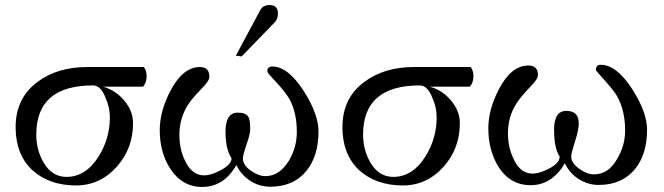

<svg xmlns="http://www.w3.org/2000/svg" viewBox="-20 -727 2634 762"><path d="M562 -424Q562 -400 548 -383H389Q439 -369 473 -328Q508 -287 508 -238Q508 -139 445 -67Q378 9 282 9Q174 9 107 -53Q42 -115 42 -222Q42 -338 129 -402Q208 -461 326 -461H551Q562 -447 562 -424ZM416 -261Q416 -300 400 -336Q381 -388 349 -388Q124 -388 124 -193Q124 -132 153 -82Q186 -25 244 -25Q321 -25 372 -107Q416 -178 416 -261Z M1083 -674Q1083 -651 1070 -638L939 -503L916 -506L1013 -687Q1024 -707 1050 -707Q1083 -707 1083 -674ZM1244 -205Q1244 -109 1197 -50Q1146 14 1053 14Q1009 14 973 -9.5Q937 -33 918 -72Q869 15 782 15Q702 15 654 -60Q614 -124 614 -211Q614 -285 656 -366Q706 -461 773 -461Q811 -461 811 -422Q811 -406 780 -375Q739 -333 723 -306Q692 -254 692 -192Q692 -135 714 -90Q741 -31 790 -31Q817 -31 855 -51Q899 -74 899 -99Q875 -134 875 -205Q875 -280 924 -280Q955 -280 966 -263Q973 -252 973 -215Q973 -193 958 -153Q944 -111 944 -99Q944 -72 975 -50Q1006 -28 1034 -28Q1089 -28 1127 -90Q1158 -142 1158 -203Q1158 -282 1128 -335Q1115 -357 1088 -388Q1078 -399 1067 -411Q1056 -423 1051 -428.5Q1046 -434 1045 -436Q1041 -441 1041 -445Q1041 -463 1061 -463Q1123 -463 1186 -365Q1244 -274 1244 -205Z M1859 -424Q1859 -400 1845 -383H1686Q1736 -369 1770 -328Q1805 -287 1805 -238Q1805 -139 1742 -67Q1675 9 1579 9Q1471 9 1404 -53Q1339 -115 1339 -222Q1339 -338 1426 -402Q1505 -461 1623 -461H1848Q1859 -447 1859 -424ZM1713 -261Q1713 -300 1697 -336Q1678 -388 1646 -388Q1421 -388 1421 -193Q1421 -132 1450 -82Q1483 -25 1541 -25Q1618 -25 1669 -107Q1713 -178 1713 -261Z M2548 -212Q2548 -116 2501 -57Q2449 7 2356 7Q2313 7 2276.5 -16.5Q2240 -40 2222 -79Q2170 8 2086 8Q2004 8 1957 -67Q1918 -132 1918 -218Q1918 -292 1960 -373Q2009 -467 2077 -467Q2115 -467 2115 -429Q2115 -413 2084 -382Q2043 -339 2027 -312Q1996 -262 1996 -198Q1996 -142 2018 -97Q2044 -38 2094 -38Q2121 -38 2159 -58Q2202 -80 2201 -106Q2179 -138 2179 -213Q2179 -287 2228 -287Q2277 -287 2277 -237Q2277 -212 2262 -165Q2247 -119 2247 -106Q2247 -80 2279 -57Q2310 -35 2337 -35Q2395 -35 2429 -96Q2461 -149 2461 -209Q2461 -285 2431 -342Q2418 -365 2392 -394Q2353 -439 2349 -443Q2345 -447 2345 -450Q2345 -470 2364 -470Q2427 -470 2490 -372Q2548 -281 2548 -212Z"/></svg>

Font: GFS Didot
Style: Regular
Weight: 400
Designer: Takis Katsoulidis and George D. Matthiopoulos
Foundry: Takis Katsoulidis and George D. Matthiopoulos
Version: Version 1.0